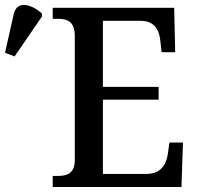

<svg xmlns="http://www.w3.org/2000/svg" viewBox="-30 -745 785 765"><path d="M28 -520 137 -679V-691C97 -728 38 -745 25 -690L-10 -535ZM180 0H693L699 -177H645L639 -133C633 -89 610 -52 554 -52H380V-348H602V-399H380V-662H531C585 -662 605 -626 609 -581L614 -537H668L664 -714H180V-670H200C237 -670 268 -661 268 -601V-108C268 -55 239 -44 200 -44H180Z"/></svg>

Font: Noto Serif SemiCondensed Medium
Style: Regular
Weight: 500
Width: 4
Designer: Monotype Design Team
Foundry: Monotype Imaging Inc.
Version: Version 2.014